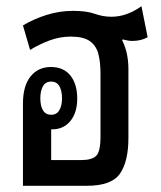

<svg xmlns="http://www.w3.org/2000/svg" viewBox="-20 -599 518 619"><path d="M394 -376V-154Q394 -79 367 -39.5Q340 0 260 0H54V-265Q54 -322 78.5 -352.5Q103 -383 144 -383Q185 -383 207 -355.5Q229 -328 229 -281Q229 -236 207 -209Q185 -182 148 -182H145V-83H243Q276 -83 290 -96.5Q304 -110 304 -159V-362Q304 -399 297 -425.5Q290 -452 269.5 -466.5Q249 -481 208 -481Q173 -481 139.5 -468.5Q106 -456 77 -438L54 -517Q89 -538 130.5 -551Q172 -564 215 -564Q259 -564 285.5 -554.5Q312 -545 339 -545Q365 -545 389.5 -554Q414 -563 436 -579L456 -479Q435 -467 406 -467Q394 -467 375 -472L374 -469Q394 -429 394 -376ZM145 -229Q163 -229 171.5 -244Q180 -259 180 -282Q180 -306 171.5 -321Q163 -336 145 -336Q127 -336 118.5 -321Q110 -306 110 -282Q110 -258 118.5 -243.5Q127 -229 145 -229Z"/></svg>

Font: Noto Sans Thai Looped ExtraCondensed Medium
Style: Regular
Weight: 500
Width: 2
Designer: Sasikarn Vongin, Ben Mitchell
Foundry: The Fontpad Ltd
Version: Version 1.001; ttfautohint (v1.8.4.7-5d5b)